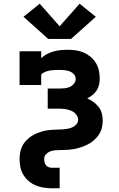

<svg xmlns="http://www.w3.org/2000/svg" viewBox="-20 -805 640 1030"><path d="M258 205Q236 205 214 201.5Q192 198 171.5 189.5Q151 181 134 166.5Q117 152 105.5 133Q94 114 89.5 92Q85 70 85 47Q85 34 87 21Q89 8 93 -5Q97 -18 104 -29.5Q111 -41 120 -50.5Q129 -60 139.5 -68Q150 -76 162 -82.5Q174 -89 186.5 -93.5Q199 -98 212 -101.5Q225 -105 238 -106.5Q251 -108 264.5 -109Q278 -110 291 -110Q304 -110 317.5 -111Q331 -112 344 -114.5Q357 -117 369 -122.5Q381 -128 390 -138.5Q399 -149 399 -162Q399 -178 388.5 -191Q378 -204 363 -210.5Q348 -217 332 -219.5Q316 -222 300 -222H236V-330H300Q314 -330 328 -331.5Q342 -333 355 -339Q368 -345 377 -356.5Q386 -368 386 -382Q386 -391 381.5 -399.5Q377 -408 369.5 -413.5Q362 -419 353 -422.5Q344 -426 334.5 -427.5Q325 -429 315.5 -429.5Q306 -430 297 -430Q288 -430 279.5 -429.5Q271 -429 262.5 -428.5Q254 -428 245.5 -426.5Q237 -425 229 -422Q221 -419 213 -415Q205 -411 201 -404V-349H85V-530H201V-493Q215 -506 232 -515Q249 -524 267.5 -529Q286 -534 305 -536Q324 -538 343 -538Q364 -538 386 -535Q408 -532 428 -523.5Q448 -515 465 -501Q482 -487 493.5 -468.5Q505 -450 510 -428.5Q515 -407 515 -385Q515 -368 511.5 -351.5Q508 -335 499 -320.5Q490 -306 476.5 -295.5Q463 -285 448 -277Q466 -269 481.5 -258Q497 -247 509 -231.5Q521 -216 526 -197Q531 -178 531 -158Q531 -145 529 -132Q527 -119 522.5 -106.5Q518 -94 510.5 -83Q503 -72 494 -62.5Q485 -53 474.5 -45Q464 -37 452.5 -31Q441 -25 428.5 -20Q416 -15 403.5 -11.5Q391 -8 378 -5.5Q365 -3 351.5 -2Q338 -1 325 -0.5Q312 0 299 0Q286 0 272.5 1.5Q259 3 247 8Q235 13 226 23.5Q217 34 217 47Q217 56 219 65Q221 74 226.5 81Q232 88 240.5 91.5Q249 95 258 95H300V205ZM239 -596 220 -613 106 -715 193 -785 300 -664 407 -785 494 -715 361 -596Z"/></svg>

Font: Iosevka Curly Slab XBdEx
Style: Regular
Weight: 800
Width: 7
Monospace: yes
Designer: Belleve Invis
Foundry: Belleve Invis
Version: Version 11.0.0; ttfautohint (v1.8.3)